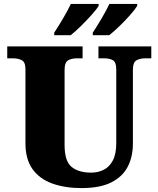

<svg xmlns="http://www.w3.org/2000/svg" viewBox="-20 -951 809 981"><path d="M396 10Q313 10 248 -13Q183 -36 146.5 -86.5Q110 -137 110 -219V-597Q110 -634 91 -643.5Q72 -653 46 -653H17V-714H402V-653H373Q347 -653 328.5 -643Q310 -633 310 -593V-210Q310 -128 345.5 -98.5Q381 -69 446 -69Q481 -69 510 -83.5Q539 -98 556.5 -131Q574 -164 574 -219V-597Q574 -634 556.5 -643.5Q539 -653 512 -653H483V-714H753V-653H723Q696 -653 677.5 -643Q659 -633 659 -593V-217Q659 -150 632.5 -99Q606 -48 548.5 -19Q491 10 396 10ZM454 -784Q475 -816 499 -856.5Q523 -897 539 -931H681V-921Q671 -904 645.5 -875Q620 -846 590.5 -817.5Q561 -789 538 -771H454ZM257 -784Q278 -816 302 -856.5Q326 -897 342 -931H484V-921Q474 -904 448 -875Q422 -846 393 -817.5Q364 -789 341 -771H257Z"/></svg>

Font: Noto Serif Telugu Black
Style: Regular
Weight: 900
Designer: Jelle Bosma - Monotype Design Team
Foundry: Monotype Imaging Inc.
Version: Version 2.005; ttfautohint (v1.8.4.7-5d5b)